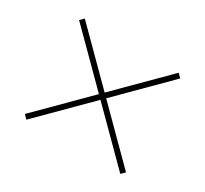

<svg xmlns="http://www.w3.org/2000/svg" viewBox="-96 -668 732 687"><g transform="rotate(30 270.5 -324.0)"><path d="M62 -130 256 -324 62 -518 77 -533 271 -339 465 -533 480 -518 286 -324 480 -130 465 -115 271 -309 77 -115Z"/></g></svg>

Font: DeepMind Serif Display
Style: Regular
Weight: 800
Designer: Frank Grießhammer / Modifications: Colophon Foundry
Foundry: Colophon Foundry
Version: Version 5.002